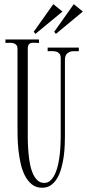

<svg xmlns="http://www.w3.org/2000/svg" viewBox="-20 -884 413 911"><path d="M354 -641.1H330.1Q311.5 -641.1 299.8 -631.3Q288.1 -621.6 288.1 -601.1V-236.8Q288.1 -219.2 287.1 -194.3Q286.1 -169.4 282.5 -142.3Q278.8 -115.2 271.7 -88.6Q264.6 -62 252.7 -40.8Q240.7 -19.5 222.9 -6.3Q205.1 6.8 180.2 6.8Q150.9 6.8 131.1 -9.3Q111.3 -25.4 98.1 -51Q85 -76.7 77.9 -108.6Q70.8 -140.6 67.4 -173.1Q64 -205.6 63.5 -234.9Q63 -264.2 63 -284.2V-650.9Q63 -664.1 57.6 -670.4Q52.2 -676.8 43.7 -679Q35.2 -681.2 25.1 -680.9Q15.1 -680.7 5.9 -680.2V-696.8H165V-680.2Q158.2 -680.2 151.6 -680.7Q145 -681.2 138.2 -681.2Q123 -681.2 117.4 -674.1Q111.8 -667 111.8 -651.9V-269Q111.8 -255.4 111.8 -231.4Q111.8 -207.5 113.5 -179.4Q115.2 -151.4 119.4 -122.3Q123.5 -93.3 132.3 -69.6Q141.1 -45.9 155 -31Q168.9 -16.1 189.9 -16.1Q208 -16.1 220.9 -29.1Q233.9 -42 242.7 -62.3Q251.5 -82.5 256.6 -107.4Q261.7 -132.3 264.2 -157Q266.6 -181.6 267.3 -202.9Q268.1 -224.1 268.1 -236.8V-606.9Q268.1 -622.1 262.2 -629.2Q256.3 -636.2 247.1 -638.9Q237.8 -641.6 227.1 -641.4Q216.3 -641.1 206.1 -641.1V-658.2H354ZM232.9 -864.3 276.4 -829.1 147.9 -723.1 140.1 -733.4ZM330.1 -864.3 373 -829.1 245.1 -723.1 237.3 -733.4Z"/></svg>

Font: Bigelow Rules
Style: Regular
Weight: 400
Designer: Astigmatic (AOETI)
Foundry: Astigmatic (AOETI)
Version: Version 1.001